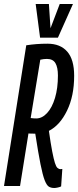

<svg xmlns="http://www.w3.org/2000/svg" viewBox="-30 -928 390 958"><path d="M-10 0 101 -702Q127 -706 152.5 -708Q178 -710 207 -710Q271 -710 305.5 -670.5Q340 -631 340 -550Q340 -449 304.5 -376Q269 -303 214 -275Q223 -211 230.5 -172.5Q238 -134 244 -115Q250 -96 257 -90Q264 -84 272 -84Q277 -84 281 -85L275 2Q270 5 259 7.5Q248 10 241 10Q225 10 214 3.5Q203 -3 193 -28.5Q183 -54 172 -109Q161 -164 146 -261Q130 -261 123 -261.5Q116 -262 112 -262L70 0ZM151 -337Q180 -337 205 -364Q230 -391 244.5 -439.5Q259 -488 259 -551Q259 -592 246.5 -613Q234 -634 204 -634Q188 -634 171 -630L123 -339Q130 -338 137 -337.5Q144 -337 151 -337ZM334 -908 259 -740H170L148 -908H214L222 -787L268 -908Z"/></svg>

Font: Georama Extra Condensed Medium
Style: Italic
Weight: 500
Width: 2
Italic angle: -9°
Designer: Jean-Baptiste Levee
Foundry: Production Type
Version: Version 1.000